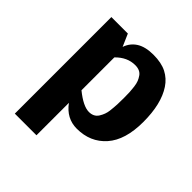

<svg xmlns="http://www.w3.org/2000/svg" viewBox="-208 -730 1075 1075"><g transform="rotate(45 329.0 -193.0)"><path d="M382.8 12.7Q301.8 12.7 249.5 -58.6V198.2H78.1V-566.4H208.5L240.7 -492.7Q255.4 -536.1 293 -560.1Q331.1 -584 394 -584Q457 -584 498.3 -563Q539.6 -542 566.4 -501.5Q620.1 -420.4 620.1 -277.6Q620.1 -134.8 554.9 -61Q489.7 12.7 382.8 12.7ZM419.9 -445.3Q402.3 -470.7 362.8 -470.7Q300.3 -470.7 249.5 -418.5V-158.2Q319.3 -101.6 364.7 -101.6Q402.8 -101.6 420.9 -130.4Q439 -159.2 442.6 -190.4Q446.3 -221.7 447.3 -244.9Q448.2 -268.1 448.2 -295.7Q448.2 -323.2 447.3 -341.3Q446.3 -359.4 443.6 -381.1Q440.9 -402.8 435.1 -417.5Q429.2 -432.1 419.9 -445.3Z"/></g></svg>

Font: Nobile-bold
Style: Bold
Weight: 700
Version: Version 1.000;PS 001.000;hotconv 1.0.38